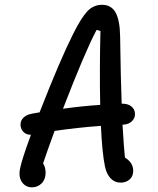

<svg xmlns="http://www.w3.org/2000/svg" viewBox="-20 -759 660 800"><path d="M113.5 21.5Q85.5 21.5 70.5 -1.8Q55.5 -25 65 -62.5Q72 -97 109 -197.5Q90.5 -197 78.5 -208.5Q66.5 -220 65.5 -238Q65 -256.5 78 -269Q91 -281.5 114 -285.5Q133 -289 145 -291Q230 -509 284.5 -617Q317.5 -683.5 343.2 -711.2Q369 -739 405 -739Q444 -739 461.8 -706.5Q479.5 -674 480.5 -607.5Q483 -429.5 487 -327H487.5Q512 -327.5 526.8 -316Q541.5 -304.5 542.5 -286Q543.5 -267.5 529.8 -254Q516 -240.5 493 -239.5H490.5Q496 -145.5 500.5 -102.5Q535 -81.5 535 -47.5Q535 -24 519.8 -11Q504.5 2 482.5 2Q458.5 2 441.5 -15.2Q424.5 -32.5 417.5 -64.5Q405.5 -121.5 400.5 -234.5Q302.5 -227.5 207.5 -213.5Q175 -125 159.5 -78Q170 -62.5 170 -39Q170 -11.5 153.5 5Q137 21.5 113.5 21.5ZM242.5 -306Q322 -317 397.5 -322Q394.5 -466 398.5 -630L382.5 -634.5Q334.5 -544.5 242.5 -306Z"/></svg>

Font: Monaspace Radon
Style: Regular
Weight: 400
Designer: Riley Cran & the Lettermatic Team
Foundry: Lettermatic
Version: Version 1.000 (Monaspace Radon)